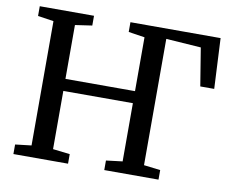

<svg xmlns="http://www.w3.org/2000/svg" viewBox="-80 -846 1148 950"><g transform="rotate(10 494.0 -371.5)"><path d="M44 0V-48L125 -57.5V-682L45.5 -694V-743H318V-694L233 -681.5V-411H582.5V-681.5L501 -694V-743H954L966.5 -490H896.5L865.5 -680.5L690 -692.5V-58L773 -48V0H500.5V-48L582.5 -58V-350.5H233V-58L318.5 -48V0Z"/></g></svg>

Font: Merriweather 24pt
Style: Regular
Weight: 400
Designer: Eben Sorkin
Foundry: Eben Sorkin
Version: Version 2.100